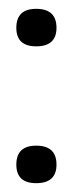

<svg xmlns="http://www.w3.org/2000/svg" viewBox="-20 -458 165 435"><path d="M62 -43Q17 -43 17 -85Q17 -128 62 -128Q108 -128 108 -85Q108 -43 62 -43ZM62 -353Q17 -353 17 -395Q17 -438 62 -438Q108 -438 108 -395Q108 -353 62 -353Z"/></svg>

Font: Bricolage Grotesque 10pt Condensed ExtraLight
Style: Regular
Weight: 200
Width: 3
Designer: Mathieu Triay
Foundry: Atelier Triay
Version: Version 1.000; ttfautohint (v1.8.4.7-5d5b);gftools[0.9.32]